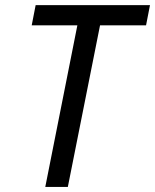

<svg xmlns="http://www.w3.org/2000/svg" viewBox="-20 -740 614 760"><path d="M159.2 0 289.1 -654.3H378.9L248.5 0ZM105.5 -639.6 121.1 -719.7H573.7L558.1 -639.6Z"/></svg>

Font: Reddit Sans
Style: Italic
Weight: 400
Italic angle: -11.25°
Designer: Stephen Hutchings
Version: Version 1.013